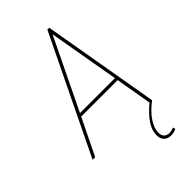

<svg xmlns="http://www.w3.org/2000/svg" viewBox="-303 -794 1099 1099"><g transform="rotate(-45 246.0 -245.0)"><path d="M-26 0 318 -710H333L456 0H436L398 -221H103L-5 0ZM112 -240H395L320 -670ZM439 -4 456 0Q404 39 377 80Q350 121 350 157Q350 180 362 191.5Q374 203 393 203Q403 203 411.5 201Q420 199 430 195L434 210Q426 214 414.5 217Q403 220 390 220Q374 220 361 213.5Q348 207 340 193.5Q332 180 332 160Q332 121 358.5 81Q385 41 439 -4Z"/></g></svg>

Font: Georama ExtraCondensed Thin Thin
Style: Italic
Weight: 250
Italic angle: -9°
Version: Version 1.001